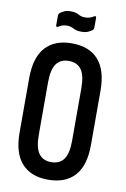

<svg xmlns="http://www.w3.org/2000/svg" viewBox="-91 -866 605 925"><g transform="rotate(10 211.5 -403.0)"><path d="M211 6Q127 6 82 -44Q37 -94 37 -194V-459Q37 -561 82 -611Q127 -661 211 -661Q296 -661 341 -611Q386 -561 386 -459V-194Q386 -94 341 -44Q296 6 211 6ZM211 -80Q252 -80 272.5 -108Q293 -136 293 -199V-455Q293 -519 272.5 -547Q252 -575 211 -575Q171 -575 150.5 -547Q130 -519 130 -455V-199Q130 -136 150.5 -108Q171 -80 211 -80ZM245 -724Q221 -724 206 -732.5Q191 -741 173 -741Q160 -741 150 -737.5Q140 -734 131 -728Q121 -723 121 -734V-780Q121 -789 126 -793Q133 -800 146.5 -806Q160 -812 179 -812Q203 -812 217.5 -803.5Q232 -795 250 -795Q264 -795 274.5 -798.5Q285 -802 294 -808Q304 -813 304 -801V-756Q304 -747 299 -742Q290 -735 277.5 -729.5Q265 -724 245 -724Z"/></g></svg>

Font: Sofia Sans Extra Condensed SemiBold
Style: Regular
Weight: 600
Designer: Botio Nikoltchev, Ani Petrova
Foundry: lettersoup
Version: Version 4.101